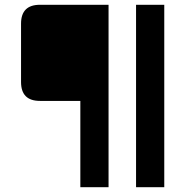

<svg xmlns="http://www.w3.org/2000/svg" viewBox="-20 -642 793 803"><path d="M434 -622V141H316V-220H147Q68 -220 68 -299V-543Q68 -622 147 -622ZM549 -622H667V141H549Z"/></svg>

Font: Sarpanch SemiBold
Style: Regular
Weight: 600
Designer: Manushi Parikh (Devanagari and Latin), Jyotish Sonowal (Devanagari)
Foundry: Indian Type Foundry
Version: Version 2.004;PS 1.0;hotconv 1.0.78;makeotf.lib2.5.61930; tt